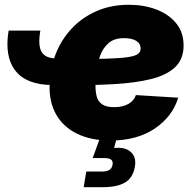

<svg xmlns="http://www.w3.org/2000/svg" viewBox="-20 -568 799 792"><path d="M198.2 -217.3Q90.3 -217.3 43.9 -275.9Q-2.4 -334.5 15.6 -441.9H146.5Q135.7 -379.9 151.9 -353.3Q168 -326.7 216.3 -326.7ZM435.5 11.7Q356.4 11.7 299.1 -15.9Q241.7 -43.5 211.9 -95.2Q182.1 -147 184.6 -220.2Q186.5 -286.6 210 -345.9Q233.4 -405.3 276.1 -450.7Q318.8 -496.1 378.4 -522.2Q438 -548.3 511.7 -548.3Q573.7 -548.3 625 -528.8Q676.3 -509.3 706.8 -471.9Q737.3 -434.6 737.3 -380.4Q737.3 -324.2 702.4 -291Q667.5 -257.8 602.3 -241.7Q537.1 -225.6 446 -220.7Q355 -215.8 242.2 -215.8L260.3 -324.2Q357.4 -324.2 416.7 -325.9Q476.1 -327.6 507.1 -332.3Q538.1 -336.9 549.1 -345.5Q560.1 -354 560.1 -367.2Q560.1 -388.2 542.2 -399.4Q524.4 -410.6 491.2 -410.6Q450.2 -410.6 426.8 -389.4Q403.3 -368.2 392.3 -336.4Q381.3 -304.7 378.2 -271.7Q375 -238.8 374 -215.3Q373.5 -189.5 379.2 -169.2Q384.8 -148.9 401.6 -137.5Q418.5 -126 450.7 -126Q485.4 -126 509 -138.9Q532.7 -151.9 540.5 -175.8L715.3 -165Q690.9 -86.4 617.9 -37.4Q544.9 11.7 435.5 11.7ZM325.2 204.1 335.9 139.6H400.4Q420.9 139.6 431.4 132.8Q441.9 126 444.3 111.3Q446.8 97.2 438.5 90.6Q430.2 84 410.2 84H362.3L399.9 -19.5H465.3L461.9 0L450.7 42.5Q496.6 37.6 519.8 59.1Q543 80.6 536.6 118.2Q529.3 164.1 497.1 184.1Q464.8 204.1 402.3 204.1Z"/></svg>

Font: Inter 17pt Black
Style: Italic
Weight: 900
Italic angle: -9.3988°
Version: Version 4.001;git-66647c0bb